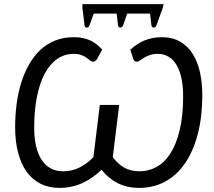

<svg xmlns="http://www.w3.org/2000/svg" viewBox="-20 -904 1041 932"><path d="M612.5 -663Q627.5 -676 643.8 -687.2Q660 -698.5 678.8 -706.5Q697.5 -714.5 719 -719Q740.5 -723.5 765.5 -723.5Q818 -723.5 855.5 -701.2Q893 -679 916.5 -640.8Q940 -602.5 951 -551.5Q962 -500.5 962 -443Q962 -338.5 940.5 -255Q919 -171.5 879.2 -113Q839.5 -54.5 782.8 -23.2Q726 8 655.5 8Q596.5 8 551.2 -15Q506 -38 473 -80Q429.5 -38 378.8 -15Q328 8 268.5 8Q216.5 8 176.5 -12.2Q136.5 -32.5 109.2 -70.5Q82 -108.5 67.8 -163Q53.5 -217.5 53.5 -286Q53.5 -343 60.5 -397.5Q67.5 -452 82.5 -500.8Q97.5 -549.5 120.5 -590.2Q143.5 -631 175 -660.8Q206.5 -690.5 247.2 -707Q288 -723.5 338.5 -723.5Q363.5 -723.5 383.8 -719Q404 -714.5 420.8 -706.5Q437.5 -698.5 451 -687.2Q464.5 -676 476 -663L451 -617Q445.5 -609 440.8 -606.8Q436 -604.5 430 -604.5Q424 -604.5 417.2 -610.5Q410.5 -616.5 400.5 -623.5Q390.5 -630.5 375.5 -636.5Q360.5 -642.5 338 -642.5Q292.5 -642.5 256.8 -617.2Q221 -592 196.5 -545.5Q172 -499 159 -432.8Q146 -366.5 146 -285Q146 -182.5 182.5 -127.5Q219 -72.5 287 -72.5Q329.5 -72.5 366.2 -91Q403 -109.5 433.5 -141.5L464.5 -394.5H558.5L527.5 -141.5Q550 -109.5 582 -91Q614 -72.5 657 -72.5Q701.5 -72.5 740.2 -93.8Q779 -115 807.5 -159.8Q836 -204.5 852.5 -273.2Q869 -342 869 -436.5Q869 -484.5 861 -522.8Q853 -561 837.5 -587.5Q822 -614 799 -628.2Q776 -642.5 746 -642.5Q723.5 -642.5 707 -636.5Q690.5 -630.5 678.8 -623.5Q667 -616.5 658.8 -610.5Q650.5 -604.5 644.5 -604.5Q638.5 -604.5 634.8 -606.8Q631 -609 627 -617ZM774 -884Q773 -878.5 772 -874.8Q771 -871 770 -865.5L739.5 -781Q737.5 -775.5 733.8 -772.8Q730 -770 726 -770Q722 -770 718.8 -772.8Q715.5 -775.5 715 -781L708.5 -838H597.5L577.5 -781Q575 -775.5 571.2 -772.8Q567.5 -770 563.8 -770Q560 -770 556.8 -772.8Q553.5 -775.5 553 -781L546.5 -838H435L414.5 -781Q412.5 -775.5 408.8 -772.8Q405 -770 401 -770Q397 -770 394 -772.8Q391 -775.5 390.5 -781L380 -865.5Q380 -870 379.8 -874.2Q379.5 -878.5 380.5 -884Z"/></svg>

Font: Lato 2
Style: Italic
Weight: 400
Italic angle: -7°
Designer: Lukasz Dziedzic with Adam Twardoch and Botio Nikoltchev
Foundry: tyPoland Lukasz Dziedzic
Version: Version 2.015; 2015-08-06; http://www.latofonts.com/